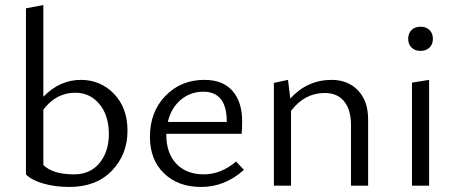

<svg xmlns="http://www.w3.org/2000/svg" viewBox="-20 -737 1819 762"><path d="M301 -420Q379 -420 432.5 -364.5Q486 -309 486 -218Q486 -124 424 -59.5Q362 5 255 5Q199 5 152 -8.5Q105 -22 83 -45V-704L152 -717V-353Q217 -420 301 -420ZM274 -45Q338 -45 375 -90Q412 -135 412 -205Q412 -279 374.5 -324Q337 -369 279 -369Q203 -369 152 -302V-82Q190 -45 274 -45Z M917 -96 948 -63Q873 5 778 5Q687 5 631 -49Q575 -103 575 -194Q575 -293 636.5 -356.5Q698 -420 791 -420Q865 -420 903 -376Q941 -332 941 -256Q941 -222 939 -206H640V-202Q640 -129 680 -87Q720 -45 789 -45Q857 -45 917 -96ZM787 -373Q735 -373 697 -340.5Q659 -308 646 -253H880V-254Q880 -373 787 -373Z M1296 -420Q1361 -420 1401 -378Q1441 -336 1441 -263V0H1373V-240Q1373 -301 1346 -334.5Q1319 -368 1269 -368Q1189 -368 1135 -297V0H1067V-408L1123 -420L1132 -346Q1200 -420 1296 -420Z M1684.5 -548Q1671 -535 1649 -535Q1627 -535 1613.5 -548Q1600 -561 1600 -583Q1600 -605 1613.5 -618Q1627 -631 1649 -631Q1671 -631 1684.5 -618Q1698 -605 1698 -583Q1698 -561 1684.5 -548ZM1615 0V-409L1683 -420V0Z"/></svg>

Font: EauTestInfant
Style: Regular
Weight: 400
Designer: Christian Thalmann (Catharsis Fonts)
Version: Version 0.001;PS 000.001;hotconv 1.0.88;makeotf.lib2.5.64775